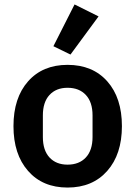

<svg xmlns="http://www.w3.org/2000/svg" viewBox="-20 -823 603 855"><path d="M293.9 -580.1 217.8 -617.2 312 -803.2 418.9 -750ZM280.8 12.2Q169.9 12.2 105 -61.8Q40 -135.7 40 -261.2Q40 -387.2 105 -460.7Q169.9 -534.2 280.8 -534.2Q392.6 -534.2 457.8 -460.7Q522.9 -387.2 522.9 -261.2Q522.9 -135.7 457.5 -61.8Q392.1 12.2 280.8 12.2ZM280.8 -89.8Q332.5 -89.8 362.3 -121.8Q392.1 -153.8 392.1 -212.9V-309.1Q392.1 -368.2 362.3 -400.1Q332.5 -432.1 280.8 -432.1Q230 -432.1 200.4 -400.1Q170.9 -368.2 170.9 -309.1V-212.9Q170.9 -153.8 200.4 -121.8Q230 -89.8 280.8 -89.8Z"/></svg>

Font: Anuphan SemiBold
Style: Bold
Weight: 600
Designer: Mike Abbink, Paul van der Laan, Pieter van Rosmalen, Mint Tantisuwanna
Foundry: Bold Monday; Cadson Demak
Version: Version 3.002;hotconv 1.0.109;makeotfexe 2.5.65596